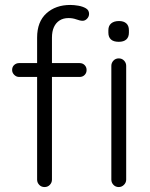

<svg xmlns="http://www.w3.org/2000/svg" viewBox="-20 -756 607 776"><path d="M264 -736Q279 -736 296.5 -733Q314 -730 327 -722.5Q340 -715 340 -700Q340 -689 332 -680.5Q324 -672 314 -672Q304 -672 289 -677.5Q274 -683 257 -683Q236 -683 221 -673.5Q206 -664 198 -646.5Q190 -629 190 -604V-30Q190 -18 181.5 -9Q173 0 160 0Q147 0 138.5 -9Q130 -18 130 -30V-604Q130 -668 167.5 -702Q205 -736 264 -736ZM302 -501Q314 -501 322 -493Q330 -485 330 -473Q330 -461 322 -453Q314 -445 302 -445H57Q46 -445 37.5 -453.5Q29 -462 29 -473Q29 -486 37.5 -493.5Q46 -501 57 -501ZM490 -30Q490 -18 481 -9Q472 0 460 0Q447 0 438.5 -9Q430 -18 430 -30V-490Q430 -502 438.5 -511Q447 -520 460 -520Q473 -520 481.5 -511Q490 -502 490 -490ZM460 -587Q439 -587 428.5 -596.5Q418 -606 418 -624V-634Q418 -652 429.5 -661.5Q441 -671 461 -671Q480 -671 490.5 -661.5Q501 -652 501 -634V-624Q501 -606 490.5 -596.5Q480 -587 460 -587Z"/></svg>

Font: Quicksand Light
Style: Regular
Weight: 400
Version: Version 3.004